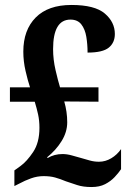

<svg xmlns="http://www.w3.org/2000/svg" viewBox="-20 -744 529 774"><path d="M349 10Q315 10 291 2Q267 -6 246 -13Q222 -23 202 -28.5Q182 -34 156 -34Q130 -34 105 -25Q80 -16 58 -4L38 6V-57L63 -75Q88 -93 113.5 -131Q139 -169 139 -229Q139 -258 133.5 -283Q128 -308 120 -334H20V-392H101Q92 -419 83 -458Q74 -497 74 -536Q74 -623 124 -673.5Q174 -724 268 -724Q362 -724 402.5 -689.5Q443 -655 443 -607Q443 -572 418.5 -552Q394 -532 333 -532Q333 -565 328 -595.5Q323 -626 308 -645.5Q293 -665 264 -665Q194 -665 194 -546Q194 -504 204 -461Q214 -418 222 -392H377V-334L239 -335Q251 -293 251 -251Q251 -212 228.5 -175.5Q206 -139 170 -110L172 -107Q199 -123 232 -123Q250 -123 269.5 -117.5Q289 -112 307 -107Q324 -102 342 -97Q360 -92 379 -92Q405 -92 428.5 -106Q452 -120 468 -143V-62Q458 -47 442 -30Q426 -13 403.5 -1.5Q381 10 349 10Z"/></svg>

Font: Noto Serif Lao Condensed
Style: Bold
Weight: 700
Width: 3
Designer: Monotype Design Team
Foundry: Monotype Imaging Inc.
Version: Version 2.003; ttfautohint (v1.8.4.7-5d5b)